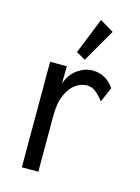

<svg xmlns="http://www.w3.org/2000/svg" viewBox="-107 -747 589 810"><g transform="rotate(15 187.5 -342.5)"><path d="M70 1V-460H143L142 -384Q157 -427 188.5 -449Q220 -471 253 -471Q312 -471 348 -419L320 -354Q300 -380 283 -392Q266 -404 246 -404Q222 -404 198 -387.5Q174 -371 158 -335.5Q142 -300 142 -243V1ZM209 -506 169 -529 232 -686 292 -650Z"/></g></svg>

Font: Inconsolata Condensed Medium
Style: Regular
Weight: 500
Width: 3
Monospace: yes
Designer: Raph Levien, Cyreal, Brenton Simpson
Foundry: Raph Levien, Cyreal, Google
Version: Version 3.100; ttfautohint (v1.8.4.7-5d5b)